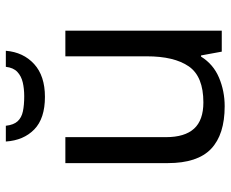

<svg xmlns="http://www.w3.org/2000/svg" viewBox="-86 -694 790 658"><g transform="rotate(-90 309.0 -365.0)"><path d="M533 -536V0H461L448 -71H444Q418 -29 372 -9.5Q326 10 274 10Q177 10 128 -36.5Q79 -83 79 -185V-536H168V-191Q168 -127 197 -95Q226 -63 287 -63Q376 -63 410.5 -113Q445 -163 445 -257V-536ZM464 -740Q459 -680 418.5 -643Q378 -606 306 -606Q232 -606 194.5 -642.5Q157 -679 153 -740H207Q210 -713 222.5 -699.5Q235 -686 256.5 -681.5Q278 -677 308 -677Q334 -677 355.5 -682Q377 -687 391.5 -700.5Q406 -714 409 -740Z"/></g></svg>

Font: Noto Sans Hanifi Rohingya
Style: Regular
Weight: 400
Designer: Monotype Design Team and DaltonMaag
Foundry: Google LLC
Version: Version 2.101